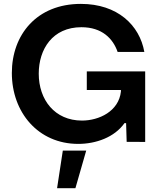

<svg xmlns="http://www.w3.org/2000/svg" viewBox="-20 -736 818 997"><path d="M386.2 11.2C477.5 11.2 574.2 -22.5 626.5 -96.7H634.8L637.7 0.5L733.9 1V-365.2H430.7V-268.6H607.9V-260.7C596.7 -157.7 493.7 -109.9 405.8 -109.9C264.2 -109.9 181.2 -217.8 181.2 -353.5C181.2 -480 252.4 -594.7 402.8 -594.7C509.8 -594.7 566.9 -535.6 590.8 -466.3H729.5C705.1 -605 590.3 -715.8 399.9 -715.8C170.4 -715.8 41.5 -555.2 41.5 -356.9C41.5 -153.3 177.7 11.2 386.2 11.2ZM276.4 241.2H371.6L427.7 45.9H306.2Z"/></svg>

Font: Faust Sans Bold
Style: Regular
Weight: 700
Designer: Andreas Faust
Version: Version 1.003;Glyphs 3.1.2 (3151)